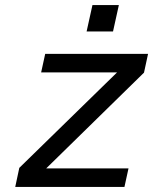

<svg xmlns="http://www.w3.org/2000/svg" viewBox="-20 -736 658 756"><path d="M158 -524H563L547 -450L162 -73H486L470 0H40L56 -75L441 -451H142ZM344 -716H448L425 -612H321Z"/></svg>

Font: Fragment Mono
Style: Italic
Weight: 400
Italic angle: -12°
Designer: Wei Huang based on Nimbus Sans by URW Studio, based on Helvetica by Max Miedinger.
Foundry: Wei Huang
Version: Version 1.011; ttfautohint (v1.8.4.7-5d5b)